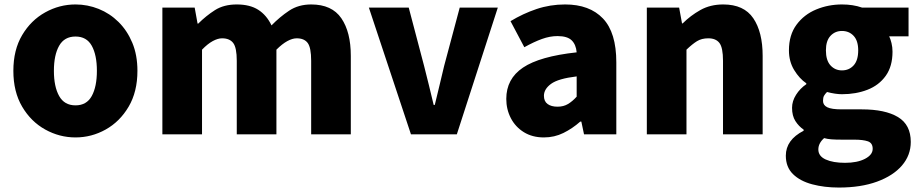

<svg xmlns="http://www.w3.org/2000/svg" viewBox="-20 -603 4126 862"><path d="M319 14Q247 14 183 -21.5Q119 -57 79.5 -124Q40 -191 40 -285Q40 -379 79.5 -445.5Q119 -512 183 -547.5Q247 -583 319 -583Q373 -583 423 -563Q473 -543 512 -504.5Q551 -466 574 -411Q597 -356 597 -285Q597 -191 557.5 -124Q518 -57 454.5 -21.5Q391 14 319 14ZM319 -130Q369 -130 392 -172Q415 -214 415 -285Q415 -356 392 -397.5Q369 -439 319 -439Q269 -439 245.5 -397.5Q222 -356 222 -285Q222 -214 245.5 -172Q269 -130 319 -130Z M709 0V-569H854L867 -497H870Q905 -532 945 -557.5Q985 -583 1043 -583Q1102 -583 1139.5 -559Q1177 -535 1199 -489Q1236 -527 1278 -555Q1320 -583 1377 -583Q1470 -583 1512.5 -521Q1555 -459 1555 -352V0H1377V-330Q1377 -389 1361.5 -410Q1346 -431 1312 -431Q1293 -431 1270 -418.5Q1247 -406 1221 -380V0H1043V-330Q1043 -389 1027 -410Q1011 -431 977 -431Q958 -431 935 -418.5Q912 -406 887 -380V0Z M1825 0 1636 -569H1815L1884 -307Q1895 -265 1905.5 -221Q1916 -177 1927 -132H1932Q1943 -177 1953.5 -221Q1964 -265 1974 -307L2044 -569H2215L2031 0Z M2422 14Q2370 14 2332 -9.5Q2294 -33 2273.5 -72.5Q2253 -112 2253 -159Q2253 -249 2328 -299.5Q2403 -350 2569 -368Q2566 -403 2546.5 -422Q2527 -441 2483 -441Q2449 -441 2413 -428Q2377 -415 2334 -391L2272 -508Q2328 -542 2389 -562.5Q2450 -583 2517 -583Q2627 -583 2687 -520Q2747 -457 2747 -323V0H2602L2590 -57H2585Q2550 -26 2509.5 -6Q2469 14 2422 14ZM2483 -124Q2510 -124 2530 -136Q2550 -148 2569 -169V-260Q2486 -250 2454 -226.5Q2422 -203 2422 -173Q2422 -148 2438.5 -136Q2455 -124 2483 -124Z M2884 0V-569H3029L3042 -498H3045Q3080 -533 3124.5 -558Q3169 -583 3227 -583Q3320 -583 3362 -521Q3404 -459 3404 -352V0H3226V-330Q3226 -389 3210 -410Q3194 -431 3160 -431Q3130 -431 3109 -418Q3088 -405 3062 -380V0Z M3746 239Q3681 239 3626.5 224.5Q3572 210 3540 178.5Q3508 147 3508 96Q3508 25 3588 -16V-21Q3566 -36 3551 -59.5Q3536 -83 3536 -119Q3536 -149 3554 -177.5Q3572 -206 3600 -225V-229Q3569 -250 3545.5 -288.5Q3522 -327 3522 -377Q3522 -446 3556 -492Q3590 -538 3644.5 -560.5Q3699 -583 3760 -583Q3810 -583 3850 -569H4059V-440H3972Q3978 -428 3982.5 -409.5Q3987 -391 3987 -371Q3987 -305 3956.5 -262.5Q3926 -220 3874.5 -200Q3823 -180 3760 -180Q3746 -180 3729 -182.5Q3712 -185 3693 -190Q3684 -181 3679.5 -173Q3675 -165 3675 -150Q3675 -131 3694 -121.5Q3713 -112 3759 -112H3849Q3954 -112 4011.5 -77.5Q4069 -43 4069 34Q4069 94 4029.5 140Q3990 186 3917.5 212.5Q3845 239 3746 239ZM3760 -287Q3792 -287 3812.5 -309.5Q3833 -332 3833 -377Q3833 -420 3812.5 -442Q3792 -464 3760 -464Q3729 -464 3708.5 -442Q3688 -420 3688 -377Q3688 -332 3708.5 -309.5Q3729 -287 3760 -287ZM3774 128Q3829 128 3863.5 110Q3898 92 3898 65Q3898 39 3876.5 31.5Q3855 24 3815 24H3761Q3730 24 3712 22.5Q3694 21 3680 17Q3654 40 3654 68Q3654 98 3687 113Q3720 128 3774 128Z"/></svg>

Font: Source Han Sans CN Heavy
Style: Regular
Weight: 900
Designer: Ryoko NISHIZUKA 西塚涼子 (kana, bopomofo & ideographs); Paul D. Hunt (Latin, Greek & Cyrillic); Sandoll Communications 산돌커뮤니
Foundry: Adobe
Version: Version 2.000;hotconv 1.0.107;makeotfexe 2.5.65593